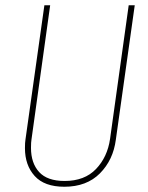

<svg xmlns="http://www.w3.org/2000/svg" viewBox="-20 -701 563 731"><path d="M421 -169Q411 -92 360.5 -41Q310 10 225 10Q149 10 112 -31Q75 -72 75 -137Q75 -159 77 -170L149 -681H171L100 -171Q98 -160 98 -138Q98 -80 129 -46Q160 -12 226 -12Q302 -12 345.5 -57.5Q389 -103 399 -172L470 -681H493Z"/></svg>

Font: Fira Sans Extra Condensed Thin
Style: Italic
Weight: 250
Width: 3
Italic angle: -8°
Designer: Carrois Corporate & Edenspiekermann AG
Foundry: Carrois Corporate GbR & Edenspiekermann AG
Version: Version 4.203